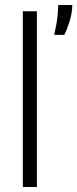

<svg xmlns="http://www.w3.org/2000/svg" viewBox="-20 -745 308 765"><path d="M71 0V-700H127V0ZM196 -606Q207 -655 209.5 -683.5Q212 -712 212 -725H268Q268 -694 257 -659Q246 -624 236 -606Z"/></svg>

Font: Bricolage Grotesque 10pt Condensed ExtraLight
Style: Regular
Weight: 200
Width: 3
Designer: Mathieu Triay
Foundry: Atelier Triay
Version: Version 1.000; ttfautohint (v1.8.4.7-5d5b);gftools[0.9.32]